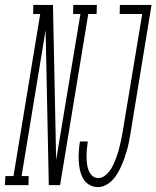

<svg xmlns="http://www.w3.org/2000/svg" viewBox="-85 -755 638 783"><path d="M-65 0 -63 -37H-30L79 -698H50L51 -735H131L144 -103L243 -698H213L214 -735H310L309 -698H275L160 0H114L101 -632L3 -37H32L31 0ZM315 8Q295 8 279 -1.5Q263 -11 254 -27Q245 -43 241 -61.5Q237 -80 236 -100Q235 -120 236.5 -139.5Q238 -159 241 -178H273Q271 -164 269.5 -149Q268 -134 268 -119Q268 -104 269.5 -89.5Q271 -75 276 -61.5Q281 -48 291 -38.5Q301 -29 316 -29Q330 -29 342 -38Q354 -47 362.5 -58.5Q371 -70 377 -83Q383 -96 388 -109Q393 -122 397 -135.5Q401 -149 404 -162.5Q407 -176 410 -189.5Q413 -203 415 -216L495 -698H403L404 -735H533L447 -210Q444 -194 441 -177.5Q438 -161 433.5 -145Q429 -129 423.5 -113Q418 -97 411 -81Q404 -65 395.5 -50Q387 -35 375 -22Q363 -9 347 -0.5Q331 8 315 8Z"/></svg>

Font: Iosevka Slab XLtObl
Style: Regular
Weight: 200
Italic angle: -9°
Monospace: yes
Designer: Belleve Invis
Foundry: Belleve Invis
Version: Version 11.1.1; ttfautohint (v1.8.3)